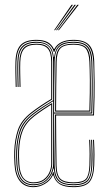

<svg xmlns="http://www.w3.org/2000/svg" viewBox="-20 -770 455 795"><path d="M284.2 -11Q243.5 -11 227.4 -27Q211.2 -43 210.2 -85.2Q209.2 -127.5 208.6 -185.4Q208 -243.2 208 -296H365.5Q368.5 -382 368 -434.6Q367.5 -487.2 366.2 -514Q364.2 -557.8 347.1 -579.4Q330 -601 284.2 -601Q219.2 -601 204.8 -554.8H202.8Q190 -601 131 -601Q87 -601 68.2 -580.2Q49.5 -559.5 48 -514Q47.2 -490.8 47.8 -463.8Q48.2 -436.8 49 -410H45Q44.2 -436.8 43.8 -464.5Q43.2 -492.2 44 -514Q45.5 -562.8 65.6 -583.9Q85.8 -605 131 -605Q159.5 -605 176.6 -595.8Q193.8 -586.5 203 -567.2H205Q224.8 -605 284.2 -605Q329 -605 349 -583.9Q369 -562.8 370.2 -514Q371 -484.5 371.8 -429.5Q372.5 -374.5 369.2 -292H212.2Q212.2 -245.8 212.9 -188.6Q213.5 -131.5 214.2 -85.5Q215 -43.5 230.8 -29.2Q246.5 -15 284.2 -15Q323.2 -15 336 -29.8Q348.8 -44.5 350.2 -85.2Q351 -109.5 351 -132.1Q351 -154.8 349.2 -191H353.2Q355.2 -151 355.2 -129Q355.2 -107 354.2 -85.2Q352.2 -43.2 338.8 -27.1Q325.2 -11 284.2 -11ZM284.2 -3Q243.2 -3 224.5 -18.5Q205.8 -34 202.8 -72.2H200.8Q197.5 -45.2 174.9 -24.1Q152.2 -3 118 -3Q52.8 -3 48 -90.5Q47 -109 46.8 -120Q46.5 -131 47 -144.8Q48.8 -191.8 61.4 -229.2Q74 -266.8 115 -298.5Q135 -314 158.4 -329.1Q181.8 -344.2 200 -355V-514Q200 -556.5 184 -574.8Q168 -593 131 -593Q92.2 -593 74.8 -574.6Q57.2 -556.2 56 -513.8Q55.2 -490.5 55.8 -463.8Q56.2 -437 57 -410H53Q52.2 -437.5 51.8 -464.9Q51.2 -492.2 52 -513.8Q53.2 -557.8 71.4 -577.4Q89.5 -597 131 -597Q197.2 -597 202.2 -533.8H204.2Q208.5 -568 227.1 -582.5Q245.8 -597 284.2 -597Q327 -597 344.1 -577.4Q361.2 -557.8 362.2 -514Q363 -488 363.8 -436.2Q364.5 -384.5 361.8 -300H204Q204 -256.2 204.8 -197.6Q205.5 -139 206.2 -85.2Q207 -41.5 224.2 -24.2Q241.5 -7 284.2 -7Q325.2 -7 341 -23.5Q356.8 -40 358.2 -85.2Q359 -107.5 359 -131.1Q359 -154.8 357.2 -191H361.2Q363 -156 363.2 -133.1Q363.5 -110.2 362.2 -85.2Q360.2 -39.5 344.5 -21.2Q328.8 -3 284.2 -3ZM204 -304H357.8Q360.5 -387.2 360 -435.8Q359.5 -484.2 358.2 -513.8Q356.5 -555.8 340.9 -574.4Q325.2 -593 284.2 -593Q245 -593 226.1 -576.6Q207.2 -560.2 206.2 -513.8Q205.2 -471.8 204.6 -414.1Q204 -356.5 204 -304ZM118 5Q81.8 5 62 -20.2Q42.2 -45.5 40 -90Q38 -122.2 39 -145Q40.8 -192 53.9 -231.8Q67 -271.5 110 -304.8Q127 -318 148.6 -332.6Q170.2 -347.2 192 -360V-514Q192 -552 177.9 -568.5Q163.8 -585 131 -585Q96 -585 80.6 -568.2Q65.2 -551.5 64 -513.5Q63.2 -490.8 63.8 -465.6Q64.2 -440.5 65 -410H61Q60.2 -438 59.8 -465.1Q59.2 -492.2 60 -513.5Q61.2 -552.2 76.9 -570.6Q92.5 -589 131 -589Q166 -589 181 -571.6Q196 -554.2 196 -514V-357.8Q149.8 -330.2 112 -301.2Q71.2 -269.5 58 -231.1Q44.8 -192.8 43 -145Q42.5 -129.8 42.8 -121.5Q43 -113.2 44 -90.2Q46.2 -46.2 65.5 -22.6Q84.8 1 118 1Q146.8 1 170.1 -15.8Q193.5 -32.5 199.8 -57.5H201.8Q207 -25 226.4 -12Q245.8 1 284.2 1Q331 1 347.8 -18.9Q364.5 -38.8 366.2 -85Q367 -109 367 -132Q367 -155 365.2 -191H369.2Q371.2 -151.5 371.2 -129.1Q371.2 -106.8 370.2 -85Q368 -35.8 349.8 -15.4Q331.5 5 284.2 5Q247.8 5 228.1 -6.8Q208.5 -18.5 200.8 -44.2H198.8Q188.8 -22.2 165.9 -8.6Q143 5 118 5ZM354 -308H208.2Q208.2 -349.8 208.8 -403.1Q209.2 -456.5 210.2 -513.8Q211 -557.8 228.5 -573.4Q246 -589 284.2 -589Q321.8 -589 337.5 -572.6Q353.2 -556.2 354.2 -513.8Q354.8 -490.8 355.8 -441.6Q356.8 -392.5 354 -308ZM212.2 -312H350Q352.5 -393.8 352 -439.5Q351.5 -485.2 350.2 -513.5Q348.5 -552 335.2 -568.5Q322 -585 284.2 -585Q243.8 -585 229.5 -568.8Q215.2 -552.5 214.5 -513.8Q213.5 -456.2 212.9 -411.9Q212.2 -367.5 212.2 -312ZM118 -7Q147.8 -7 165.8 -21Q183.8 -35 191.9 -54.6Q200 -74.2 200 -91.2V-350.8Q182.8 -340.8 159.2 -325.2Q135.8 -309.8 117.2 -295.2Q79.8 -266.2 66.4 -230.5Q53 -194.8 51 -144.8Q50.5 -129.5 50.8 -121.5Q51 -113.5 52 -90.5Q56.2 -7 118 -7ZM118 -11Q90.8 -11 74.4 -31.1Q58 -51.2 56 -90.8Q55 -109.5 54.8 -120Q54.5 -130.5 55 -144.8Q57 -198.2 71.4 -232.1Q85.8 -266 120.2 -292.5Q136.2 -305 157 -319Q177.8 -333 196 -343.8V-91.2Q196 -74.5 188.5 -55.8Q181 -37 163.9 -24Q146.8 -11 118 -11ZM118 -15Q144.8 -15 161 -27.1Q177.2 -39.2 184.6 -57Q192 -74.8 192 -91.2V-336.8Q177.5 -327.8 158.6 -315.1Q139.8 -302.5 122.2 -289Q87.5 -262 74.2 -228.6Q61 -195.2 59 -144.5Q58.5 -129.8 58.8 -122Q59 -114.2 60 -90.8Q64 -15 118 -15ZM204 -645 276 -750H282L208 -645ZM220 -645 300 -750H306L224 -645ZM212 -645 288 -750H294L216 -645Z"/></svg>

Font: Big Shoulders Inline Display Thin
Style: Regular
Weight: 100
Designer: Patric King
Foundry: XO Type Co
Version: Version 1.000